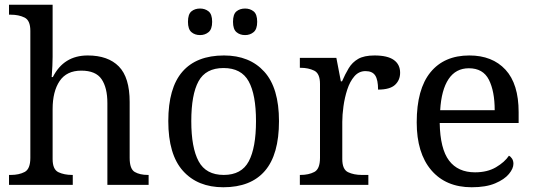

<svg xmlns="http://www.w3.org/2000/svg" viewBox="-20 -780 2258 810"><path d="M18 0V-42H26Q60 -42 84 -54.5Q108 -67 108 -114V-650Q108 -694 83.5 -706Q59 -718 26 -718H18V-760H202V-540Q202 -522 201 -502.5Q200 -483 199 -469Q198 -455 198 -455H203Q249 -546 350 -546Q436 -546 481.5 -499.5Q527 -453 527 -350V-114Q527 -67 548.5 -54.5Q570 -42 604 -42H607V0H433V-345Q433 -410 408.5 -446Q384 -482 323 -482Q261 -482 231.5 -438Q202 -394 202 -320V-109Q202 -65 226.5 -53.5Q251 -42 284 -42H287V0Z M922 10Q814 10 752 -59Q690 -128 690 -269Q690 -409 749.5 -477.5Q809 -546 925 -546Q1033 -546 1095 -477.5Q1157 -409 1157 -269Q1157 -128 1097.5 -59Q1038 10 922 10ZM924 -42Q999 -42 1029.5 -99.5Q1060 -157 1060 -269Q1060 -381 1029 -437Q998 -493 923 -493Q848 -493 817.5 -437Q787 -381 787 -269Q787 -157 818 -99.5Q849 -42 924 -42ZM1014 -632Q992 -632 977.5 -644.5Q963 -657 963 -688Q963 -720 977.5 -732Q992 -744 1014 -744Q1035 -744 1050 -732Q1065 -720 1065 -688Q1065 -657 1050 -644.5Q1035 -632 1014 -632ZM824 -632Q802 -632 787.5 -644.5Q773 -657 773 -688Q773 -720 787.5 -732Q802 -744 824 -744Q845 -744 860 -732Q875 -720 875 -688Q875 -657 860 -644.5Q845 -632 824 -632Z M1245 0V-42H1248Q1282 -42 1306 -54.5Q1330 -67 1330 -114V-426Q1330 -470 1305.5 -482Q1281 -494 1248 -494H1245V-536H1399L1418 -437H1423Q1436 -467 1451 -492Q1466 -517 1491 -531.5Q1516 -546 1560 -546Q1615 -546 1641.5 -527Q1668 -508 1668 -473Q1668 -442 1646.5 -422Q1625 -402 1575 -402Q1575 -443 1563 -461.5Q1551 -480 1522 -480Q1494 -480 1475 -458Q1456 -436 1445 -402Q1434 -368 1429 -331.5Q1424 -295 1424 -266V-109Q1424 -65 1448.5 -53.5Q1473 -42 1506 -42H1534V0Z M1970 10Q1861 10 1799.5 -62Q1738 -134 1738 -264Q1738 -404 1796 -475Q1854 -546 1960 -546Q2057 -546 2112.5 -486Q2168 -426 2168 -307V-261H1835Q1837 -152 1874.5 -102.5Q1912 -53 1984 -53Q2036 -53 2072.5 -74.5Q2109 -96 2127 -123Q2134 -120 2140 -111Q2146 -102 2146 -89Q2146 -69 2127 -46Q2108 -23 2069 -6.5Q2030 10 1970 10ZM2067 -315Q2067 -395 2042.5 -443.5Q2018 -492 1958 -492Q1903 -492 1872.5 -446.5Q1842 -401 1837 -315Z"/></svg>

Font: Noto Serif Khitan Small Script
Style: Regular
Weight: 400
Designer: LIU Zhao, ZHANG Congyu, Kushim JIANG
Foundry: Guyu Beijing Co. Ltd.
Version: Version 1.000; ttfautohint (v1.8.4.7-5d5b)